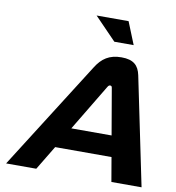

<svg xmlns="http://www.w3.org/2000/svg" viewBox="-94 -963 958 1047"><g transform="rotate(10 385.5 -440.0)"><path d="M389 -598 10 0H177L258 -134H570L593 0H760L636 -599C625 -651 597 -679 530 -679C462 -679 422 -651 389 -598ZM327 -250 481 -506C486 -515 491 -517 495 -517C500 -517 505 -515 506 -506L550 -250ZM356 -880 476 -756H583L533 -880Z"/></g></svg>

Font: LT Wave Bold
Style: Italic
Weight: 700
Designer: Daniel Lyons
Version: Version 2.5 (Glyphs App)